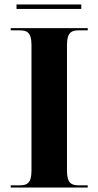

<svg xmlns="http://www.w3.org/2000/svg" viewBox="-20 -840 441 860"><path d="M54 -800H344V-820H54ZM28 0H373V-10H331C302 -10 280 -18 280 -75V-639C280 -696 302 -704 331 -704H373V-714H28V-704H70C99 -704 121 -696 121 -639V-75C121 -18 99 -10 70 -10H28Z"/></svg>

Font: Noto Serif Display
Style: Bold
Weight: 700
Designer: Monotype Design Team
Foundry: Monotype Imaging Inc.
Version: Version 2.009